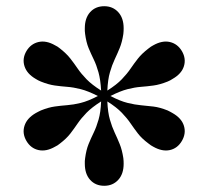

<svg xmlns="http://www.w3.org/2000/svg" viewBox="-20 -780 670 618"><path d="M378 -253Q378 -220 360.5 -201Q343 -182 315.5 -182Q287.5 -182 270.2 -201Q253 -220 253 -253Q253 -257.5 253 -261.8Q253 -266 254 -271Q257.5 -297.5 265.2 -316.5Q273 -335.5 281.8 -353.5Q290.5 -371.5 297.2 -394.8Q304 -418 305.5 -453.5Q275.5 -434.5 258.5 -417Q241.5 -399.5 230.2 -383Q219 -366.5 206.5 -350.2Q194 -334 173 -318Q169 -314.5 165.2 -312.2Q161.5 -310 157.5 -308Q129 -291.5 104 -297Q79 -302.5 65 -326.5Q51 -350.5 58.8 -375Q66.5 -399.5 95 -416Q99 -418 102.8 -420.2Q106.5 -422.5 111.5 -424.5Q136.5 -434.5 156.5 -437.2Q176.5 -440 196.5 -441.5Q216.5 -443 240 -448.8Q263.5 -454.5 295 -471Q263.5 -487 240 -493Q216.5 -499 196.5 -500.5Q176.5 -502 156.5 -504.8Q136.5 -507.5 111.5 -517.5Q106.5 -519.5 102.8 -521.5Q99 -523.5 95 -526Q66.5 -542.5 58.8 -567Q51 -591.5 65 -615.5Q79 -639 104 -644.8Q129 -650.5 157.5 -634Q161.5 -632 165.2 -629.8Q169 -627.5 173 -624Q194 -607.5 206.5 -591.5Q219 -575.5 230.2 -559Q241.5 -542.5 258.5 -525Q275.5 -507.5 305.5 -488.5Q303.5 -524 297 -547.2Q290.5 -570.5 281.8 -588.5Q273 -606.5 265.2 -625.2Q257.5 -644 254 -670.5Q253 -676 253 -680.2Q253 -684.5 253 -689Q253 -722 270.2 -741Q287.5 -760 315.5 -760Q343 -760 360.5 -741Q378 -722 378 -689Q378 -684.5 377.8 -680.2Q377.5 -676 377 -670.5Q373 -644 365.2 -625.2Q357.5 -606.5 349 -588.5Q340.5 -570.5 333.8 -547.2Q327 -524 325.5 -488.5Q355.5 -507.5 372.2 -525Q389 -542.5 400.2 -559Q411.5 -575.5 424 -591.5Q436.5 -607.5 458 -624Q462 -627.5 465.8 -629.8Q469.5 -632 473 -634Q502 -650.5 526.8 -644.8Q551.5 -639 565.5 -615.5Q579.5 -591.5 572 -567Q564.5 -542.5 535.5 -526Q532 -523.5 528 -521.5Q524 -519.5 519.5 -517.5Q494.5 -507.5 474.2 -504.8Q454 -502 434 -500.5Q414 -499 390.5 -493Q367 -487 335.5 -471Q367 -454.5 390.5 -448.8Q414 -443 434 -441.2Q454 -439.5 474.2 -437Q494.5 -434.5 519.5 -424.5Q524 -422.5 528 -420.2Q532 -418 535.5 -416Q564.5 -399.5 572 -375Q579.5 -350.5 565.5 -326.5Q551.5 -302.5 526.8 -297Q502 -291.5 473 -308Q469.5 -310 465.8 -312.2Q462 -314.5 458 -318Q436.5 -334 424 -350.2Q411.5 -366.5 400.2 -383Q389 -399.5 372.2 -417Q355.5 -434.5 325.5 -453.5Q327 -418 333.8 -394.8Q340.5 -371.5 349 -353.5Q357.5 -335.5 365.2 -316.5Q373 -297.5 377 -271Q377.5 -266 377.8 -261.8Q378 -257.5 378 -253Z"/></svg>

Font: Bodoni* 11pt Medium
Style: Regular
Weight: 500
Version: Version 2.3